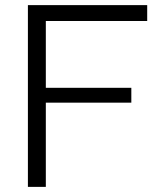

<svg xmlns="http://www.w3.org/2000/svg" viewBox="-20 -730 629 750"><path d="M89 0V-710H555V-648H159V-387H493V-329H159V0Z"/></svg>

Font: Boldmen
Style: Regular
Weight: 400
Designer: Matt McInerney, Pablo Impallari, Rodrigo Fuenzalida
Foundry: LIVING CONCEPT
Version: Version 1.000